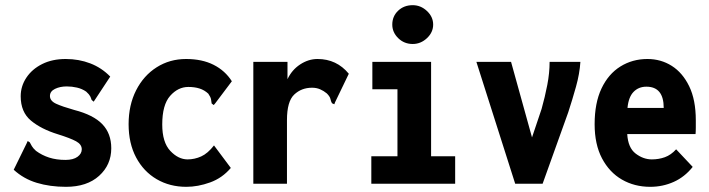

<svg xmlns="http://www.w3.org/2000/svg" viewBox="-20 -710 2740 742"><path d="M235 12Q173 12 122 -3.5Q71 -19 33 -54L83 -156L87 -165L95 -160Q99 -153 103 -145.5Q107 -138 119 -127Q142 -110 170 -101Q198 -92 233 -92Q263 -92 279.5 -104Q296 -116 296 -133Q296 -152 274 -164Q252 -176 204 -191Q139 -211 99.5 -244Q60 -277 60 -338Q60 -377 82 -410Q104 -443 143 -462.5Q182 -482 234 -482Q285 -482 329 -465Q373 -448 406 -414L348 -326L342 -317L334 -324Q332 -331 328.5 -338Q325 -345 313 -356Q297 -367 277.5 -371.5Q258 -376 238 -376Q212 -376 192.5 -366.5Q173 -357 173 -339Q173 -320 197 -309Q221 -298 267 -285Q341 -266 375.5 -230Q410 -194 410 -137Q410 -73 363 -30.5Q316 12 235 12Z M700 12Q636 12 585.5 -17.5Q535 -47 506 -101.5Q477 -156 477 -230Q477 -304 506 -361Q535 -418 585.5 -450Q636 -482 699 -482Q761 -482 805.5 -459.5Q850 -437 876 -396L812 -311L806 -304L798 -310Q797 -318 795.5 -326.5Q794 -335 785 -348Q770 -362 751 -368Q732 -374 708 -374Q668 -374 637.5 -339.5Q607 -305 607 -229Q607 -160 638 -127Q669 -94 705 -94Q732 -94 757.5 -105.5Q783 -117 807 -148L872 -61Q839 -22 792 -5Q745 12 700 12Z M959 -471H1091V-404Q1108 -440 1140 -461Q1172 -482 1207 -482Q1281 -482 1328 -425L1275 -315L1272 -307L1263 -311Q1259 -318 1257 -327.5Q1255 -337 1243 -349Q1231 -359 1217 -365Q1203 -371 1186 -371Q1145 -371 1117 -344.5Q1089 -318 1089 -246V0H959Z M1415 0V-106H1516V-365H1419V-471H1646V-106H1739V0ZM1575 -540Q1542 -540 1519 -562.5Q1496 -585 1496 -615Q1496 -647 1518.5 -668.5Q1541 -690 1575 -690Q1606 -690 1630 -667.5Q1654 -645 1654 -615Q1654 -585 1630 -562.5Q1606 -540 1575 -540Z M1971 0 1821 -471H1955L2036 -179L2073 -289Q2086 -335 2095 -381.5Q2104 -428 2104 -471H2223Q2220 -425 2206 -375Q2192 -325 2176 -276L2077 0Z M2493 12Q2432 12 2383.5 -16Q2335 -44 2306.5 -98Q2278 -152 2278 -230Q2278 -312 2304.5 -368Q2331 -424 2377.5 -453Q2424 -482 2482 -482Q2534 -482 2576 -455.5Q2618 -429 2643.5 -376.5Q2669 -324 2669 -245Q2669 -234 2669 -218Q2669 -202 2668 -192H2404Q2407 -139 2436.5 -116.5Q2466 -94 2499 -94Q2526 -94 2549.5 -102.5Q2573 -111 2593 -133L2657 -65Q2626 -26 2583.5 -7Q2541 12 2493 12ZM2405 -293H2545Q2545 -375 2478 -375Q2448 -375 2428.5 -355Q2409 -335 2405 -293Z"/></svg>

Font: Inconsolata SemiCondensed Black
Style: Regular
Weight: 900
Width: 4
Monospace: yes
Designer: Raph Levien, Cyreal, Brenton Simpson
Foundry: Raph Levien, Cyreal, Google
Version: Version 3.001; ttfautohint (v1.8.2.53-6de2)